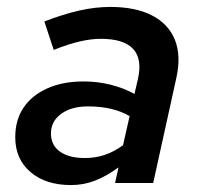

<svg xmlns="http://www.w3.org/2000/svg" viewBox="-20 -528 580 554"><path d="M185 6Q112 6 68 -31.5Q24 -69 24 -132Q24 -182 48 -217.5Q72 -253 116.5 -273Q161 -293 221 -293Q262 -293 299.5 -283.5Q337 -274 368 -257L378 -300Q391 -358 364 -387Q337 -416 271 -416Q243 -416 210.5 -408.5Q178 -401 135 -384L108 -466Q162 -487 208.5 -497.5Q255 -508 298 -508Q371 -508 418.5 -483.5Q466 -459 484.5 -413.5Q503 -368 489 -304L422 0H312L322 -45Q286 -19 253.5 -6.5Q221 6 185 6ZM225 -72Q255 -72 282 -81Q309 -90 335 -109L354 -193Q330 -207 300 -214Q270 -221 234 -221Q186 -221 156.5 -199.5Q127 -178 127 -143Q127 -109 153 -90.5Q179 -72 225 -72Z"/></svg>

Font: Red Hat Text SemiBold
Style: Italic
Weight: 600
Italic angle: -12°
Designer: Pentagram, MCKL
Foundry: Pentagram, MCKL
Version: Version 1.023